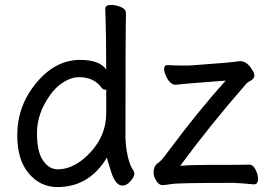

<svg xmlns="http://www.w3.org/2000/svg" viewBox="-20 -735 1077 779"><path d="M214 -48Q283 -48 347 -117Q411 -186 411 -276V-367L412 -369Q412 -371 408 -371Q399 -371 393 -378Q362 -422 300 -422Q271 -422 239 -402.5Q207 -383 183 -349Q130 -274 130 -196Q130 -118 155 -83Q180 -48 214 -48ZM213 24Q144 24 97 -31Q50 -86 50 -186Q50 -306 127.5 -399Q205 -492 305 -492Q384 -492 411 -453Q411 -593 407 -699Q407 -715 431 -715Q450 -715 470.5 -706.5Q491 -698 491 -681Q489 -592 489 -185Q489 -143 498 -102.5Q507 -62 522 -42Q525 -36 525 -28Q525 -18 509.5 0Q494 18 477 18Q449 18 431.5 -36Q414 -90 414 -96Q342 24 213 24ZM639 16Q625 16 614 -1.5Q603 -19 603 -34Q603 -47 607 -57Q611 -67 623 -75Q635 -83 659 -116Q782 -282 896 -408Q721 -395 693 -391Q669 -391 653 -428Q646 -443 646 -455Q646 -471 660 -471Q687 -469 724 -469Q752 -469 761 -470Q917 -481 954 -487Q982 -487 1003 -452Q1012 -439 1012 -429Q1012 -416 998 -408.5Q984 -401 979 -395Q829 -223 711 -62Q748 -66 825 -66Q975 -66 991 -67Q1007 -67 1017 -46.5Q1027 -26 1027 -9Q1027 13 1010 13Q969 9 929 7Q704 7 677 11.5Q650 16 639 16Z"/></svg>

Font: LXGW WenKai Lite
Style: Bold
Weight: 700
Designer: LXGW / Fontworks Inc.
Foundry: LXGW / Fontworks Inc.
Version: Version 1.330;April 28, 2024